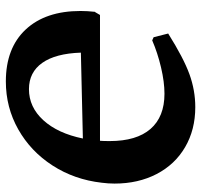

<svg xmlns="http://www.w3.org/2000/svg" viewBox="-36 -656 704 673"><g transform="rotate(90 316.5 -320.0)"><path d="M624 -369Q624 -347 621 -324Q610 -228 560.5 -151.5Q511 -75 434 -31.5Q357 12 266 12Q149 12 84 -57.5Q19 -127 19 -250Q19 -274 22 -301H23L33 -318H474Q475 -330 475 -352Q475 -446 432.5 -495Q390 -544 309 -544Q268 -544 217 -532Q166 -520 122 -501L111 -506L98 -557Q184 -611 240.5 -631.5Q297 -652 356 -652Q435 -652 496 -616.5Q557 -581 590.5 -516.5Q624 -452 624 -369ZM466 -258 165 -251Q168 -162 201 -115.5Q234 -69 293 -69Q356 -69 402 -119.5Q448 -170 466 -258Z"/></g></svg>

Font: Alegreya
Style: Bold Italic
Weight: 700
Italic angle: -7°
Designer: Juan Pablo del Peral
Foundry: Huerta Tipografica
Version: Version 2.007; ttfautohint (v1.6)